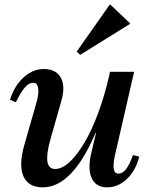

<svg xmlns="http://www.w3.org/2000/svg" viewBox="-20 -793 643 826"><path d="M164 13Q102 13 81 -34.5Q60 -82 84 -167L138 -356Q148 -392 144 -414.5Q140 -437 123 -437Q105 -437 88 -418Q71 -399 48 -353L23 -364Q42 -424 81.5 -460Q121 -496 168 -496Q221 -496 241.5 -459Q262 -422 244 -359L197 -194Q161 -66 217 -66Q247 -66 279.5 -96Q312 -126 344 -180.5Q376 -235 403 -308.5Q430 -382 450 -469L453 -484H557L475 -127Q457 -46 489 -46Q507 -46 522 -65Q537 -84 552 -126L579 -119Q564 -59 526 -23Q488 13 441 13Q394 13 375.5 -24.5Q357 -62 371 -127L393 -221H391Q291 13 164 13ZM325 -557 310 -571 452 -773H455L539 -693V-690Z"/></svg>

Font: Platypi
Style: Italic
Weight: 400
Italic angle: -13°
Designer: David Sargent
Foundry: Bolt Cutter Type
Version: Version 1.200; ttfautohint (v1.8.4.7-5d5b)